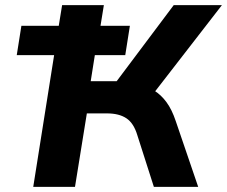

<svg xmlns="http://www.w3.org/2000/svg" viewBox="-20 -725 881 745"><path d="M109 0 190 -511H45L63 -625H208L221 -705H383L370 -625H484L466 -511H348L332 -410H451L417 -389L654 -705H841L573 -359L522 -397Q552 -390 578.5 -373.5Q605 -357 626 -328.5Q647 -300 662 -255L749 0H577L513 -200Q499 -247 470.5 -266Q442 -285 395 -285H317L271 0Z"/></svg>

Font: Nunito Sans 8pt ExtraBold
Style: Italic
Weight: 800
Italic angle: -9°
Version: Version 3.101;gftools[0.9.27]